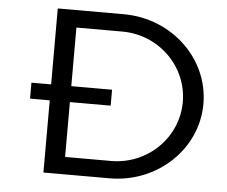

<svg xmlns="http://www.w3.org/2000/svg" viewBox="-51 -758 965 816"><g transform="rotate(5 432.0 -350.0)"><path d="M163 0H445C649.2 0 815 -156.8 815 -350C815 -543.2 649.2 -700 445 -700H163V-376H79V-308H163ZM249 -74V-308H423V-376H249V-626H445C600.7 -626 727 -502.4 727 -350C727 -197.6 600.7 -74 445 -74Z"/></g></svg>

Font: Resamitz
Style: Bold
Weight: 700
Designer: gluk
Foundry: gluk
Version: Version 0.047